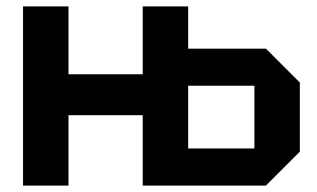

<svg xmlns="http://www.w3.org/2000/svg" viewBox="-20 -580 992 600"><path d="M426 0V-220H194V0H52V-560H194V-348H426V-560H568V-428H811L917 -322V-106L811 0ZM568 -116H775V-312H568Z"/></svg>

Font: Tektur SemiBold
Style: Regular
Weight: 600
Designer: Adam Jagosz
Foundry: Adam Jagosz
Version: Version 1.005;gftools[0.9.30]